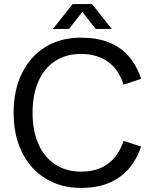

<svg xmlns="http://www.w3.org/2000/svg" viewBox="-20 -906 751 943"><path d="M378 17Q280 17 205 -28.5Q130 -74 88.5 -157Q47 -240 47 -352Q47 -437 70.5 -504.5Q94 -572 138 -621Q182 -670 242.5 -695.5Q303 -721 377 -721Q455 -721 513 -698.5Q571 -676 611 -631Q651 -586 673 -519L587 -490Q563 -565 510 -603Q457 -641 377 -641Q304 -641 250.5 -606Q197 -571 168.5 -506Q140 -441 140 -352Q140 -264 168.5 -199Q197 -134 251 -98.5Q305 -63 378 -63Q458 -63 510 -101.5Q562 -140 587 -214L673 -186Q650 -119 609.5 -74Q569 -29 511.5 -6Q454 17 378 17ZM240 -764 337 -886H432L529 -764H450L364 -874H405L319 -764Z"/></svg>

Font: TikTok Sans 24pt
Style: Regular
Weight: 400
Version: Version 4.000